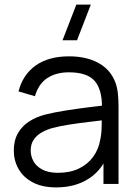

<svg xmlns="http://www.w3.org/2000/svg" viewBox="-20 -800 596 835"><path d="M315 -625H252L312 -780H375ZM224.5 15Q163.5 15 122.2 -7Q81 -29 60.5 -65.5Q40 -102 40 -145Q40 -189 57.8 -220.2Q75.5 -251.5 106.2 -271.5Q137 -291.5 177.5 -302Q218.5 -312 268.2 -319.8Q318 -327.5 366 -333.5Q397 -337 423.5 -340.5Q422.5 -411.5 392.5 -447Q360 -485.5 279.5 -485.5Q224 -485.5 185.8 -460.5Q147.5 -435.5 132 -381.5L60.5 -402.5Q79 -475 135 -515Q191 -555 280.5 -555Q354.5 -555 406.2 -527.2Q458 -499.5 479.5 -447Q489.5 -423.5 492.5 -394.5Q495.5 -365.5 495.5 -335.5V0H430V-89Q404.5 -47 363.5 -21.5Q305.5 15 224.5 15ZM233 -48.5Q284.5 -48.5 323 -67Q361.5 -85.5 385 -117.8Q408.5 -150 415.5 -190.5Q421.5 -216.5 422 -248Q422.5 -264.5 422.5 -276.5Q397 -273 369 -270Q325.5 -265 283.2 -258.5Q241 -252 207 -243Q184 -236.5 162.5 -224.8Q141 -213 127.2 -193.5Q113.5 -174 113.5 -145Q113.5 -121.5 125.2 -99.5Q137 -77.5 163.2 -63Q189.5 -48.5 233 -48.5Z"/></svg>

Font: Cns Manrope
Style: Regular
Weight: 400
Designer: Mikhail Sharanda
Foundry: Mikhail Sharanda
Version: Version 4.504